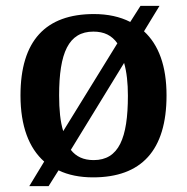

<svg xmlns="http://www.w3.org/2000/svg" viewBox="-20 -596 640 656"><path d="M131 -44 80 40H146L180 -14C213 2 253 10 298 10C463 10 549 -82 549 -270C549 -371 522 -443 472 -489L525 -576H460L425 -521C390 -539 348 -548 301 -548C136 -548 50 -457 50 -270C50 -165 79 -90 131 -44ZM381 -448 196 -148C186 -180 182 -221 182 -270C182 -415 214 -488 299 -488C336 -488 362 -475 381 -448ZM300 -49C265 -49 240 -61 222 -84L404 -381C413 -350 417 -312 417 -269C417 -124 386 -49 300 -49Z"/></svg>

Font: Noto Serif Sinhala SemiBold
Style: Regular
Weight: 600
Designer: Jelle Bosma - Monotype Design Team
Foundry: Monotype Imaging Inc.
Version: Version 2.007